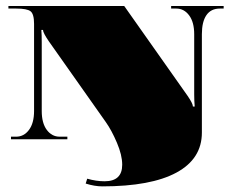

<svg xmlns="http://www.w3.org/2000/svg" viewBox="-20 -475 796 655"><path d="M8.7 -454.5H403.8L620.2 -147.7Q638.1 -121.5 638.1 -111.5H644.2Q642.5 -132.4 642.5 -153V-358.4Q642.5 -399.5 625.2 -422.6Q608 -445.8 581.3 -445.8H563.8V-454.5H743V-445.8H729.9Q699.7 -445.8 684.2 -423.3Q668.7 -400.8 668.7 -358.4V-22.7Q668.7 66.9 581.7 113.9Q494.8 160.8 329.1 160.8Q302.9 160.8 272.3 151.2L277.5 134.6Q308.1 143.4 337 143.4Q396.9 143.4 396.9 87Q396.9 54.2 378.9 12Q361 -30.2 340.9 -58.6L146.4 -334.4Q126.7 -363.2 126.7 -372.8H121.1Q122.4 -356.6 122.4 -330.9V-96.2Q122.4 -55.1 139.6 -31.9Q156.9 -8.7 183.6 -8.7H209.8V0H17.5V-8.7H35Q61.6 -8.7 78.9 -31.9Q96.2 -55.1 96.2 -96.2V-393.4Q96.2 -427.4 84.1 -436.6Q72.1 -445.8 35 -445.8H8.7Z"/></svg>

Font: FoglihtenBlackPcs
Style: BlackPcs
Weight: 900
Version: Version 0.75